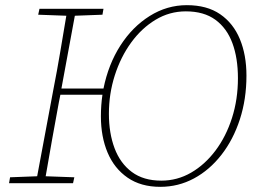

<svg xmlns="http://www.w3.org/2000/svg" viewBox="-20 -710 987 744"><path d="M605 -10Q667 -10 720.5 -41Q774 -72 815 -126.5Q856 -181 879 -253Q902 -325 902 -407Q902 -485 880.5 -543Q859 -601 814.5 -633.5Q770 -666 700 -666Q637 -666 583 -633.5Q529 -601 488.5 -545.5Q448 -490 425 -418.5Q402 -347 402 -269Q402 -194 424 -135.5Q446 -77 491 -43.5Q536 -10 605 -10ZM601 14Q526 14 474.5 -21.5Q423 -57 397 -118.5Q371 -180 371 -259Q371 -303 377 -343H214L208 -313Q195 -242 182 -170Q169 -98 157 -27L268 -23L263 0H15L19 -23L124 -27L187 -364Q201 -435 213 -506.5Q225 -578 237 -649L128 -653L133 -676H381L377 -653L270 -649L218 -367H381Q400 -461 446.5 -533.5Q493 -606 560 -648Q627 -690 704 -690Q782 -690 833 -655Q884 -620 909.5 -558.5Q935 -497 935 -417Q935 -326 909.5 -247.5Q884 -169 838 -110Q792 -51 731.5 -18.5Q671 14 601 14Z"/></svg>

Font: Source Serif 4 SmText ExtraLight
Style: Italic
Weight: 200
Italic angle: -12°
Designer: Frank Grießhammer
Foundry: Adobe
Version: Version 4.005;hotconv 1.1.0;makeotfexe 2.6.0